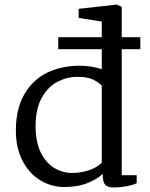

<svg xmlns="http://www.w3.org/2000/svg" viewBox="-20 -813 661 847"><path d="M517 -596V-40H583V-5Q568 3 538.5 8.5Q509 14 484 14Q454 14 443.5 1.5Q433 -11 433 -46Q411 -24 367.5 -6Q324 12 264 12Q207 12 158 -17.5Q109 -47 79.5 -103.5Q50 -160 50 -237Q50 -332 87 -396.5Q124 -461 187.5 -492Q251 -523 332 -523Q382 -523 429 -508V-596H237V-649H429V-718L327 -734V-774L496 -793L517 -782V-649H599V-596ZM429 -435Q414 -451 389.5 -462.5Q365 -474 321 -474Q276 -474 234 -452.5Q192 -431 164.5 -382Q137 -333 137 -256Q137 -188 159 -142Q181 -96 218 -73Q255 -50 299 -50Q336 -50 371 -61.5Q406 -73 429 -95Z"/></svg>

Font: Martel
Style: Regular
Weight: 400
Designer: Dan Reynolds
Foundry: Dan Reynolds
Version: Version 1.001; ttfautohint (v1.1) -l 5 -r 5 -G 72 -x 0 -D la